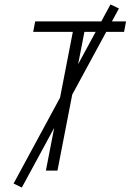

<svg xmlns="http://www.w3.org/2000/svg" viewBox="-20 -766 590 862"><path d="M186 0 307 -623H129L138 -670H546L537 -623H359L238 0ZM78 76 41 58 476 -746 514 -728Z"/></svg>

Font: Lode Dark Term
Style: Italic
Weight: 400
Italic angle: -11°
Monospace: yes
Designer: Belleve Invis
Foundry: Belleve Invis
Version: Version 29.2.0